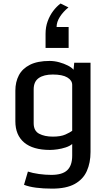

<svg xmlns="http://www.w3.org/2000/svg" viewBox="-20 -881 622 1105"><path d="M279.8 204.6Q229 204.6 187.7 199.2Q146.5 193.8 118.2 182.6L140.6 106.4Q167 115.2 204.1 120.4Q241.2 125.5 275.4 125.5Q338.9 125.5 367.2 98.4Q395.5 71.3 395.5 15.1V-52.2Q380.9 -40 357.7 -32.5Q334.5 -24.9 310.3 -21.5Q286.1 -18.1 267.6 -18.1Q169.9 -18.1 119.1 -60.8Q68.4 -103.5 68.4 -183.1V-359.4Q68.4 -409.2 88.6 -447.8Q108.9 -486.3 152.6 -508.3Q196.3 -530.3 265.6 -530.3Q293 -530.3 320.8 -522.7Q348.6 -515.1 370.8 -503.7Q393.1 -492.2 403.3 -479.5L407.2 -520H501V-6.3Q501 55.7 479.7 103.3Q458.5 150.9 410.2 177.7Q361.8 204.6 279.8 204.6ZM284.2 -94.7Q329.6 -94.7 356.7 -106.9Q383.8 -119.1 395.5 -128.4V-392.6Q395.5 -418.5 367.4 -435.3Q339.4 -452.1 283.7 -452.1Q232.4 -452.1 203.1 -431.9Q173.8 -411.6 173.8 -366.7V-171.9Q173.8 -127.9 205.3 -111.3Q236.8 -94.7 284.2 -94.7ZM242.2 -605V-686Q242.2 -725.6 254.4 -758.8Q266.6 -792 286.1 -817.9Q305.7 -843.8 328.6 -860.8L374 -838.4Q343.3 -813.5 324.5 -783.9Q305.7 -754.4 305.7 -725.6H375V-605Z"/></svg>

Font: Monda Medium
Style: Regular
Weight: 500
Designer: Vernon Adams
Foundry: Vernon Adams
Version: Version 2.200